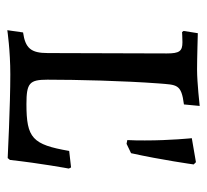

<svg xmlns="http://www.w3.org/2000/svg" viewBox="-40 -504 553 512"><g transform="rotate(90 236.0 -248.5)"><path d="M61 8C61 8 115 0 179 0C261 0 402 7 402 7L407 1C416 -81 430 -156 430 -156L427 -162L383 -157C366 -59 349 -43 258 -43C202 -43 193 -51 193 -99C193 -178 196 -302 203 -396C207 -444 204 -456 259 -463L263 -505C263 -505 201 -498 166 -498C133 -498 74 -500 69 -500L63 -462L66 -458C66 -458 83 -459 93 -459C117 -459 123 -451 123 -417L122 -100C122 -55 109 -40 67 -34ZM364 -310 389 -322C407 -403 419 -489 419 -489L413 -495L349 -484C349 -484 355 -427 355 -359C355 -344 355 -328 354 -312Z"/></g></svg>

Font: Alegreya SC
Style: Regular
Weight: 400
Designer: Juan Pablo del Peral
Foundry: Huerta Tipografica
Version: Version 2.007;PS 002.007;hotconv 1.0.88;makeotf.lib2.5.64775